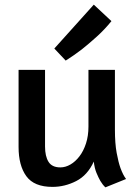

<svg xmlns="http://www.w3.org/2000/svg" viewBox="-20 -799 589 827"><path d="M361 -498H475V-241Q475 -181 482.5 -140.5Q490 -100 499 -75Q510 -45 523 -28L434 8Q422 -3 412 -20Q404 -34 395.5 -54.5Q387 -75 384 -103Q357 -44 308 -19Q259 6 206 6Q127 6 93.5 -40Q60 -86 60 -166V-498H174V-168Q174 -126 189 -102Q204 -78 240 -78Q262 -78 283.5 -90.5Q305 -103 322.5 -126Q340 -149 350.5 -181.5Q361 -214 361 -254ZM214 -590 384 -779 460 -708Q430 -671 395.5 -640Q361 -609 332 -586Q298 -560 263 -538Z"/></svg>

Font: Amaranth
Style: Regular
Weight: 400
Designer: Gesine Todt
Foundry: Gesine Todt
Version: Version 1.001